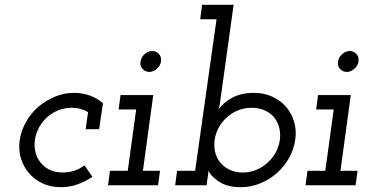

<svg xmlns="http://www.w3.org/2000/svg" viewBox="-20 -770 1533 798"><path d="M364 -35 331 -83Q312 -68 289 -60.5Q266 -53 241 -53Q214 -53 192 -62Q170 -71 155 -87Q137 -106 129 -132Q121 -158 125 -188Q129 -216 142.5 -240.5Q156 -265 177 -284Q198 -302 223.5 -312Q249 -322 279 -322Q298 -322 314.5 -317.5Q331 -313 346 -304L336 -233H392L408 -341Q385 -361 354.5 -372.5Q324 -384 288 -384Q246 -384 208 -368Q170 -352 139 -326Q109 -300 88.5 -264Q68 -228 62 -188Q56 -147 67 -111.5Q78 -76 101 -50Q124 -23 157.5 -7.5Q191 8 233 8Q269 8 301.5 -3.5Q334 -15 364 -35Z M437 -60 429 0H637L645 -60H574L617 -375H481L473 -315H546L511 -60ZM564 -514Q561 -496 572.5 -483.5Q584 -471 601 -471Q616 -471 631 -483.5Q646 -496 649 -514Q652 -533 640.5 -545.5Q629 -558 613 -558Q596 -558 581.5 -545.5Q567 -533 564 -514Z M839 0 842 -26Q844 -34 845 -43.5Q846 -53 847 -62Q852 -42 887 -17Q922 8 981 8Q1022 8 1060.5 -7.5Q1099 -23 1130 -50Q1160 -76 1180.5 -112Q1201 -148 1207 -188Q1213 -228 1202.5 -263.5Q1192 -299 1169 -326Q1145 -353 1111 -368.5Q1077 -384 1035 -384Q983 -384 945.5 -364Q908 -344 889 -315Q891 -324 893 -334Q895 -344 896 -355L951 -750H820L812 -690H880L791 -60H716L708 0ZM1143 -188Q1139 -160 1125.5 -135.5Q1112 -111 1091 -93Q1070 -74 1044 -63.5Q1018 -53 989 -53Q963 -53 941.5 -61.5Q920 -70 905 -84Q885 -103 876.5 -129.5Q868 -156 872 -188Q876 -216 889.5 -240.5Q903 -265 924 -283Q945 -302 971 -312Q997 -322 1026 -322Q1054 -322 1077 -312.5Q1100 -303 1116 -286Q1132 -268 1139.5 -243Q1147 -218 1143 -188Z M1258 -60 1250 0H1458L1466 -60H1395L1438 -375H1302L1294 -315H1367L1332 -60ZM1385 -514Q1382 -496 1393.5 -483.5Q1405 -471 1422 -471Q1437 -471 1452 -483.5Q1467 -496 1470 -514Q1473 -533 1461.5 -545.5Q1450 -558 1434 -558Q1417 -558 1402.5 -545.5Q1388 -533 1385 -514Z"/></svg>

Font: Josefin Slab Thin SemiBold
Style: Italic
Weight: 600
Italic angle: -12°
Version: Version 2.000